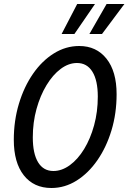

<svg xmlns="http://www.w3.org/2000/svg" viewBox="-20 -930 642 960"><path d="M49 -231Q49 -326 74.5 -411Q100 -496 145 -561Q190 -626 249.5 -663Q309 -700 376 -700Q462 -700 512.5 -636.5Q563 -573 563 -459Q563 -363 537.5 -278.5Q512 -194 467 -129Q422 -64 363 -27Q304 10 237 10Q149 10 99 -53.5Q49 -117 49 -231ZM144 -243Q144 -162 170.5 -118.5Q197 -75 247 -75Q289 -75 329 -104Q369 -133 400.5 -184.5Q432 -236 450.5 -303.5Q469 -371 469 -447Q469 -528 442 -571.5Q415 -615 365 -615Q323 -615 283.5 -585.5Q244 -556 212.5 -504Q181 -452 162.5 -385Q144 -318 144 -243ZM288 -760 366 -910H455L352 -760ZM427 -760 513 -910H602L490 -760Z"/></svg>

Font: Radio Canada Condensed
Style: Italic
Weight: 400
Width: 3
Italic angle: -12°
Designer: Charles Daoud, Etienne Aubert Bonn, Alexandre Saumier Demers, Jacques Le Bailly
Foundry: Radio-Canada
Version: Version 2.104; ttfautohint (v1.8.4.7-5d5b);gftools[0.9.28.de